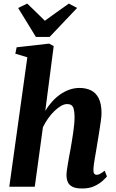

<svg xmlns="http://www.w3.org/2000/svg" viewBox="-20 -1066 661 1096"><path d="M449.5 10Q412 10 392.5 -0.5Q373 -11 366.2 -28.5Q359.5 -46 359.5 -67Q359.5 -78.5 362 -95.5Q364.5 -112.5 367.8 -133Q371 -153.5 375.2 -175.2Q379.5 -197 383 -217Q386.5 -238 390.5 -261.8Q394.5 -285.5 398 -310.2Q401.5 -335 403.8 -358.8Q406 -382.5 405.5 -403Q405 -430.5 400.5 -445.2Q396 -460 387 -466Q378 -472 363.5 -472Q346.5 -472 328 -461.2Q309.5 -450.5 290.5 -432.2Q271.5 -414 254.8 -390.2Q238 -366.5 225 -340L178.5 0H33L136 -739L67.5 -759.5L75 -796L260 -817L286.5 -803L238.5 -433.5Q255.5 -461 276.5 -484.8Q297.5 -508.5 322.5 -526.2Q347.5 -544 375.8 -554Q404 -564 434 -564Q471.5 -564 499.8 -550Q528 -536 543.8 -504.2Q559.5 -472.5 559.5 -419.5Q559.5 -403 555.2 -372.2Q551 -341.5 545.5 -307.8Q540 -274 535.5 -247Q532.5 -228 529 -207.5Q525.5 -187 522 -167Q518.5 -147 516 -128.8Q513.5 -110.5 513.5 -96.5Q513 -78.5 519 -73.2Q525 -68 531.5 -68Q540.5 -68 550.2 -73Q560 -78 577.5 -91.5L590.5 -59Q585 -51.5 567 -34.8Q549 -18 519.8 -4Q490.5 10 449.5 10ZM185 -855 83.5 -1020.5 135.5 -1045.5Q161 -1021 186.2 -996.5Q211.5 -972 236 -947.5Q270 -972.5 304.2 -996.8Q338.5 -1021 373 -1045.5L420 -1020.5L263 -855Z"/></svg>

Font: Merriweather 28pt ExtraBold
Style: Italic
Weight: 800
Italic angle: -7.8°
Version: Version 2.101